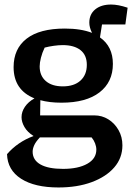

<svg xmlns="http://www.w3.org/2000/svg" viewBox="-20 -623 583 847"><path d="M251 -170Q198 -170 158 -181L157 -114H396Q430 -114 458 -96.5Q486 -79 503 -49Q520 -19 520 18Q520 74 484 115.5Q448 157 384.5 180.5Q321 204 238 204Q133 204 73 165.5Q13 127 11 57Q58 3 128 -23Q101 -40 88 -62.5Q75 -85 75 -106Q75 -130 90 -152Q105 -174 132 -189Q40 -226 40 -327Q40 -408 97.5 -452.5Q155 -497 266 -497Q337 -497 386 -478Q374 -502 374 -523Q374 -560 400 -581.5Q426 -603 470 -603Q486 -603 504 -599.5Q522 -596 543 -589L533 -515H430L421 -458Q478 -418 478 -341Q478 -261 419 -215.5Q360 -170 251 -170ZM257 -242Q307 -242 335 -267.5Q363 -293 363 -337Q363 -380 335 -402Q307 -424 257 -424Q239 -424 217.5 -421Q196 -418 177 -413Q166 -390 160.5 -368Q155 -346 155 -330Q155 -289 182 -265.5Q209 -242 257 -242ZM124 46Q124 83 158.5 102.5Q193 122 258 122Q325 122 365 99.5Q405 77 405 37Q405 24 399.5 9.5Q394 -5 384 -17H156Q138 2 131 17.5Q124 33 124 46Z"/></svg>

Font: Piazzolla SemiBold
Style: Regular
Weight: 600
Designer: Juan Pablo del Peral
Foundry: Huerta Tipografica
Version: Version 1.330